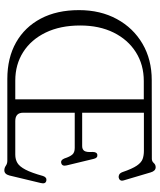

<svg xmlns="http://www.w3.org/2000/svg" viewBox="58 -816 773 930"><g transform="rotate(90 445.0 -351.5)"><path d="M368.5 -699.5 749.5 -700Q762 -700 770 -709.2Q778 -718.5 790.5 -718.5Q808.5 -718.5 815.5 -694.5L854 -564.5Q857.5 -553.5 853.2 -547.2Q849 -541 841 -539.5Q833.5 -538 826 -542Q818.5 -546 814 -558Q798 -605 783 -627Q768 -649 751 -655.2Q734 -661.5 711 -661.5H526.5V-362.5H688Q704.5 -362.5 711.5 -373.2Q718.5 -384 716.5 -412.5Q716.5 -434.5 730.5 -436Q745.5 -438 750 -418.5L781.5 -288Q787 -266 771.5 -261.5Q756 -256.5 748 -276.5Q739.5 -303 729.2 -314.8Q719 -326.5 697 -326.5H526.5V-76.5Q526.5 -38.5 567 -38.5H729.5Q752.5 -38.5 769.8 -48.8Q787 -59 802.2 -88Q817.5 -117 833 -173Q839.5 -192 855.5 -189Q873 -185.5 867 -162L830.5 -10Q824 14.5 805.5 14.5Q793.5 14.5 783.2 7.2Q773 0 759 0H363Q261 0 186.2 -42.2Q111.5 -84.5 70.5 -162.2Q29.5 -240 29.5 -347Q29.5 -451 72.8 -530.5Q116 -610 192.5 -654.8Q269 -699.5 368.5 -699.5ZM104 -353Q104 -256.5 138.2 -185.8Q172.5 -115 232.8 -76.8Q293 -38.5 371 -38.5H461.5V-661H373Q294 -661 233.2 -622.5Q172.5 -584 138.2 -514.8Q104 -445.5 104 -353Z"/></g></svg>

Font: Fraunces 144pt SuperSoft Light
Style: Regular
Weight: 300
Version: Version 1.000;[0bf87f6ff]